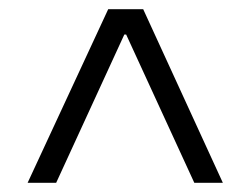

<svg xmlns="http://www.w3.org/2000/svg" viewBox="-20 -861 545 417"><path d="M40 -464 215 -841H291L464 -464H402L254 -786H250L102 -464Z"/></svg>

Font: Matangi Light
Style: Regular
Weight: 400
Version: Version 3.002